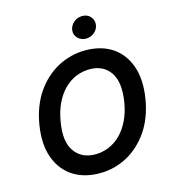

<svg xmlns="http://www.w3.org/2000/svg" viewBox="-135 -1053 1044 1171"><g transform="rotate(-15 387.5 -467.0)"><path d="M69.6 -371.1Q88.8 -486.9 145.2 -568.9Q172.6 -608.3 206.5 -639.6Q240.4 -670.8 280.2 -692.5Q320 -714.1 364.7 -725.7Q409.4 -737.2 457.7 -737.2Q504.3 -737.2 545.8 -726.4Q587.4 -715.6 621.8 -693.7Q656.2 -671.9 682.4 -638.5Q708.5 -605.1 724.4 -560.4Q754.6 -474.8 735.1 -355.1Q715.9 -239.7 659.8 -158Q631.7 -117.2 597.1 -85.8Q562.5 -54.3 522.9 -33Q483.3 -11.7 439.5 -0.9Q395.6 9.9 348.7 9.9Q302.2 9.9 260.5 -0.9Q218.8 -11.7 184.3 -33.6Q149.9 -55.4 123.4 -88.6Q96.9 -121.8 81 -166.5Q50.1 -252.5 69.6 -371.1ZM223.4 -170.8Q267.8 -108.3 353 -108.3Q398.8 -108.3 440.2 -125.7Q481.5 -143.1 514.7 -176.5Q547.9 -209.9 571.6 -258.9Q595.2 -307.9 605.5 -371.1Q625 -492.9 582 -555.8Q538.4 -619 452.4 -619Q406.2 -619 364.9 -601.6Q323.5 -584.2 290.1 -550.4Q256.7 -516.7 233.3 -467.7Q209.9 -418.7 199.6 -355.1Q178.6 -233 223.4 -170.8ZM411.9 -874.3Q413.4 -889.6 420.6 -902.3Q427.9 -915.1 438.9 -924.5Q449.9 -933.9 463.8 -939.1Q477.6 -944.2 492.5 -944.2Q507.8 -944.2 520.6 -939.3Q533.4 -934.3 543.3 -924Q562.9 -903.4 560.7 -874.3Q559.7 -859.4 552.6 -846.6Q545.5 -833.8 534.4 -824.4Q523.4 -815 509.4 -809.8Q495.4 -804.7 480.8 -804.7Q451.7 -804.7 430 -825.3Q409.4 -845.5 411.9 -874.3Z"/></g></svg>

Font: Inter P Semi Bold
Style: Italic
Weight: 600
Italic angle: 9.39999°
Designer: Rasmus Andersson
Foundry: rsms
Version: Version 3.018;git-588b23468